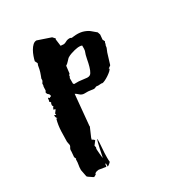

<svg xmlns="http://www.w3.org/2000/svg" viewBox="-144 -391 679 746"><g transform="rotate(-30 195.5 -18.0)"><path d="M65 -115Q66 -117 66 -127Q66 -137 68 -140V-147L73 -155Q75 -158 74.5 -163Q74 -168 76 -170L79 -178Q80 -180 83 -189.5Q86 -199 86 -201L89 -217L92 -225L86 -237Q88 -246 92 -257.5Q96 -269 102 -279.5Q108 -290 115.5 -297Q123 -304 132 -304L191 -284L201 -273L199 -270L203 -239Q207 -239 210 -238.5Q213 -238 216 -238Q222 -238 229.5 -242.5Q237 -247 247 -247Q251 -247 252 -246L256 -244Q260 -244 264.5 -245Q269 -246 275 -246Q295 -247 310.5 -241.5Q326 -236 335 -228L354 -212L358 -200L356 -178L361 -168L358 -162V-156H356L354 -143L347 -126L332 -77L320 -68H323Q323 -64 316.5 -58Q310 -52 301 -46Q292 -40 283.5 -36Q275 -32 271 -32L267 -33L251 -32L247 -33Q242 -33 239 -31Q236 -29 231 -29L207 -32H190Q179 -32 170.5 -40Q162 -48 157 -50L144 89Q145 89 145 90Q145 91 144 91.5Q143 92 143 93L127 130Q127 132 126 134Q125 136 125 138Q128 138 132 141.5Q136 145 136 146L123 163Q123 165 124 167.5Q125 170 125 172Q123 174 123 180Q123 182 123.5 188Q124 194 124.5 201Q125 208 126 214Q127 220 127 221Q127 221 129.5 209Q132 197 135 183Q138 169 141 157.5Q144 146 146 146Q146 163 144 185.5Q142 208 142 228Q142 241 143 246Q143 248 136 253.5Q129 259 127 259V244Q122 247 123 251Q124 255 121 257L90 252Q79 253 75 256Q71 259 71 261Q72 262 72 262L61 268Q55 265 50 261Q45 258 41 255Q37 252 36 250L30 219V218Q30 206 32 196.5Q34 187 34 173L36 171L32 162L34 138V132Q34 127 37.5 122Q41 117 41 113L38 96Q38 78 39 50.5Q40 23 47 -2H52Q46 -6 46 -18L54 -15V-17Q53 -18 53 -22Q55 -24 57 -27Q59 -30 63 -35L54 -39Q56 -40 57.5 -44.5Q59 -49 62 -49Q60 -51 59 -52.5Q58 -54 58 -57Q58 -60 59 -63L61 -66Q60 -71 55 -73Q58 -75 58 -81.5Q58 -88 60 -88H61L66 -84Q68 -88 69.5 -87Q71 -86 73 -89Q73 -97 67.5 -100.5Q62 -104 62 -113ZM174 -84H195L230 -80H233Q244 -80 249.5 -89Q255 -98 259 -112Q263 -126 266 -143Q269 -160 275 -175Q276 -182 276 -183.5Q276 -185 276 -190V-198Q270 -200 267 -200H260Q260 -200 255 -199.5Q250 -199 242 -197Q234 -195 225 -192Q216 -189 208 -184Q206 -183 197.5 -173.5Q189 -164 183 -161L179 -128L174 -123L175 -120L171 -112V-88Z"/></g></svg>

Font: East Sea Dokdo Cyrillic
Style: Regular
Weight: 400
Version: Version 1.00 July 4, 2018, initial release